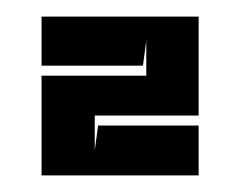

<svg xmlns="http://www.w3.org/2000/svg" viewBox="-20 -659 289 231"><path d="M219 -639V-520H94V-478L98 -508H219V-448H30V-568H156V-610L152 -580H30V-639H219Z"/></svg>

Font: Banana Brick
Style: Regular
Weight: 400
Designer: artmaker
Foundry: artmaker
Version: Version 4.000 2011 initial release